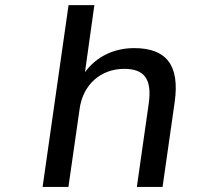

<svg xmlns="http://www.w3.org/2000/svg" viewBox="-20 -739 779 759"><path d="M250.5 0 294.9 -309.6C308.1 -403.8 377.4 -466.8 471.2 -466.8C548.8 -466.8 582 -428.2 567.9 -329.6L521 0H622.6L670.4 -334.5C691.9 -483.9 635.3 -548.8 510.3 -548.8C429.7 -548.8 360.4 -514.6 315.9 -453.6L353 -718.8H251L148.4 0Z"/></svg>

Font: Winston
Style: Italic
Weight: 400
Italic angle: -8.13011°
Designer: Vernon Adams, Kim Jin-seong, David Berlow, Cristiano Sobral
Foundry: The Winston Project Authors
Version: Version 3.004